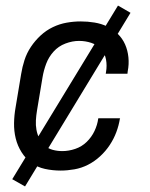

<svg xmlns="http://www.w3.org/2000/svg" viewBox="-20 -605 540 690"><path d="M198 8Q169 8 141.5 2Q114 -4 93 -19.5Q72 -35 57.5 -58Q43 -81 36.5 -107.5Q30 -134 30.5 -162.5Q31 -191 36 -219L56 -339Q60 -364 68 -389Q76 -414 91 -436.5Q106 -459 126 -477.5Q146 -496 170 -507.5Q194 -519 219.5 -523.5Q245 -528 270 -528Q295 -528 319.5 -524Q344 -520 365 -510Q386 -500 403 -483.5Q420 -467 429.5 -445.5Q439 -424 441.5 -399Q444 -374 439 -349L438 -340H360L361 -346Q365 -369 361 -391Q357 -413 343 -428.5Q329 -444 308 -451Q287 -458 264 -458Q240 -458 215 -448.5Q190 -439 172.5 -419.5Q155 -400 146 -376Q137 -352 133 -328L113 -208Q110 -190 109 -172.5Q108 -155 111 -138.5Q114 -122 121.5 -107Q129 -92 141 -81.5Q153 -71 169.5 -66.5Q186 -62 204 -62Q227 -62 250.5 -70Q274 -78 291.5 -95Q309 -112 319.5 -134Q330 -156 333 -179L334 -180H412L411 -179Q407 -154 398 -130Q389 -106 374.5 -84Q360 -62 340 -43.5Q320 -25 296.5 -13Q273 -1 247.5 3.5Q222 8 198 8ZM70 65 24 39 404 -585 449 -559Z"/></svg>

Font: Iosevka Oblique
Style: Regular
Weight: 400
Italic angle: -9°
Monospace: yes
Designer: Belleve Invis
Foundry: Belleve Invis
Version: Version 32.5.0; ttfautohint (v1.8.4)